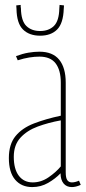

<svg xmlns="http://www.w3.org/2000/svg" viewBox="-20 -750 348 780"><path d="M16 -108Q16 -164 43 -197Q70 -230 118 -248.5Q166 -267 227 -280V-414Q227 -465 206 -492.5Q185 -520 140 -520Q121 -520 99 -516.5Q77 -513 52 -505L45 -522Q72 -532 95.5 -536Q119 -540 140 -540Q194 -540 220.5 -507.5Q247 -475 247 -414V-50Q247 -27 253.5 -18Q260 -9 272 -9Q285 -9 301 -16L308 1Q297 6 288 8Q279 10 272 10Q250 10 238 -5Q226 -20 226 -46Q205 -24 175.5 -7Q146 10 111 10Q67 10 41.5 -20Q16 -50 16 -108ZM36 -113Q36 -63 56.5 -36Q77 -9 113 -9Q147 -9 177 -29.5Q207 -50 227 -74V-261Q177 -252 133.5 -236Q90 -220 63 -190.5Q36 -161 36 -113ZM143 -605Q99 -605 73.5 -630Q48 -655 47 -714Q46 -722 46 -728L64 -730Q64 -727 64 -723Q64 -719 65 -716Q66 -665 87 -644.5Q108 -624 143 -624Q178 -624 199 -644.5Q220 -665 221 -716Q221 -723 222 -730L240 -728Q240 -724 239.5 -721Q239 -718 239 -714Q237 -655 212 -630Q187 -605 143 -605Z"/></svg>

Font: Georama Condensed Thin
Style: Regular
Weight: 100
Width: 3
Designer: Jean-Baptiste Levee
Foundry: Production Type
Version: Version 1.000